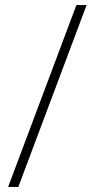

<svg xmlns="http://www.w3.org/2000/svg" viewBox="-20 -734 372 754"><path d="M320 -714H280L12 0H52Z"/></svg>

Font: Noto Sans Thai Looped ExtraLight
Style: Regular
Weight: 200
Designer: Sasikarn Vongin, Ben Mitchell
Foundry: The Fontpad Ltd
Version: Version 1.001